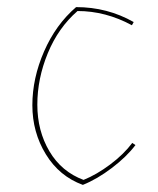

<svg xmlns="http://www.w3.org/2000/svg" viewBox="-20 -505 443 540"><path d="M215 1Q252 -14 290 -42.5Q328 -71 352 -103L361 -97Q336 -64 294.5 -32.5Q253 -1 213 15Q147 -9 109 -71Q71 -133 71 -209Q71 -285 104 -360.5Q137 -436 194 -485Q282 -485 356 -443L351 -434Q277 -474 198 -474Q144 -427 114.5 -355.5Q85 -284 85 -210.5Q85 -137 119 -79.5Q153 -22 215 1Z"/></svg>

Font: Almendra Display
Style: Regular
Weight: 400
Designer: Ana Sanfelippo
Foundry: Ana Sanfelippo
Version: Version 1.004